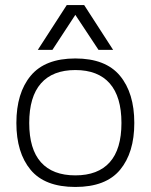

<svg xmlns="http://www.w3.org/2000/svg" viewBox="-20 -727 598 762"><path d="M245 -707H314L429 -529H371L279 -668L188 -529H130ZM45 -239Q45 -358 102 -426.5Q159 -495 279 -495Q399 -495 456 -426.5Q513 -358 513 -239Q513 -121 456.5 -53Q400 15 279 15Q158 15 101.5 -53Q45 -121 45 -239ZM462 -239Q462 -343 415.5 -396Q369 -449 279 -449Q189 -449 142.5 -396Q96 -343 96 -239Q96 -135 142.5 -83Q189 -31 279 -31Q369 -31 415.5 -83Q462 -135 462 -239Z"/></svg>

Font: Pridi ExtraLight
Style: Regular
Weight: 275
Designer: Katatrad Team
Foundry: CadsonDemak
Version: Version 1.001